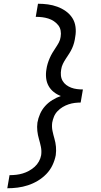

<svg xmlns="http://www.w3.org/2000/svg" viewBox="-20 -853 540 1026"><path d="M19 153 31 83Q49 83 66.5 81Q84 79 101 74Q118 69 134.5 60Q151 51 165 38.5Q179 26 188 9.5Q197 -7 200 -24Q203 -47 198.5 -68.5Q194 -90 188 -110.5Q182 -131 179.5 -153Q177 -175 180 -198Q184 -221 194 -244Q204 -267 221 -286Q238 -305 260 -318.5Q282 -332 305 -340Q284 -348 267 -361.5Q250 -375 239.5 -394Q229 -413 226.5 -436Q224 -459 228 -482Q230 -497 234.5 -512Q239 -527 245.5 -542Q252 -557 260 -570.5Q268 -584 277.5 -598Q287 -612 294.5 -626Q302 -640 304 -656Q307 -673 304 -689.5Q301 -706 291 -718.5Q281 -731 267.5 -740Q254 -749 238 -754Q222 -759 205.5 -761Q189 -763 171 -763L183 -833Q210 -833 236 -829.5Q262 -826 286.5 -817Q311 -808 332 -793Q353 -778 366.5 -757Q380 -736 383.5 -709.5Q387 -683 382 -656Q380 -640 376 -625Q372 -610 365.5 -595.5Q359 -581 350 -567Q341 -553 332 -539.5Q323 -526 316 -511.5Q309 -497 307 -482Q304 -466 305.5 -450Q307 -434 314.5 -421Q322 -408 334 -399Q346 -390 360.5 -384.5Q375 -379 391 -377Q407 -375 423 -375L411 -305Q395 -305 379 -303Q363 -301 346.5 -295.5Q330 -290 315 -281Q300 -272 287.5 -259Q275 -246 268.5 -230Q262 -214 259 -198Q256 -175 260.5 -153.5Q265 -132 271 -111.5Q277 -91 279 -69Q281 -47 278 -24Q273 3 260.5 29.5Q248 56 227.5 77Q207 98 182 113Q157 128 129.5 137Q102 146 74 149.5Q46 153 19 153Z"/></svg>

Font: Iosevka Oblique
Style: Regular
Weight: 400
Italic angle: -9°
Monospace: yes
Designer: Belleve Invis
Foundry: Belleve Invis
Version: Version 32.5.0; ttfautohint (v1.8.4)